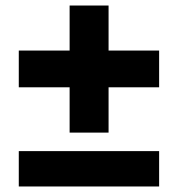

<svg xmlns="http://www.w3.org/2000/svg" viewBox="-20 -676 644 695"><path d="M556 -493V-360H373V-196H232V-360H48V-493H232V-656H373V-493ZM48 -129H556V-1H48Z"/></svg>

Font: Work Sans ExtraBold
Style: Regular
Weight: 800
Designer: Wei Huang
Foundry: Wei Huang
Version: Version 1.500